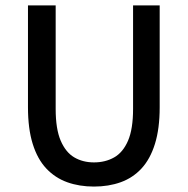

<svg xmlns="http://www.w3.org/2000/svg" viewBox="-20 -675 691 707"><path d="M326 12Q272 12 227.5 -4Q183 -20 150.5 -54.5Q118 -89 100.5 -145Q83 -201 83 -280V-655H185V-274Q185 -200 203.5 -157Q222 -114 253.5 -95.5Q285 -77 326 -77Q368 -77 400.5 -95.5Q433 -114 451.5 -157Q470 -200 470 -274V-655H568V-280Q568 -201 550.5 -145Q533 -89 501 -54.5Q469 -20 424.5 -4Q380 12 326 12Z"/></svg>

Font: Assistant ExtraLight SemiBold
Style: Regular
Weight: 600
Version: Version 3.000